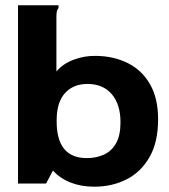

<svg xmlns="http://www.w3.org/2000/svg" viewBox="-20 -693 640 725"><path d="M336 12Q287 12 247 -3.5Q207 -19 180 -49L154 0H48V-673H201V-663Q196 -657 194.5 -649.5Q193 -642 193 -626V-423Q217 -452 258 -467.5Q299 -483 343 -482Q411 -481 464 -454Q517 -427 547 -374Q577 -321 577 -243Q577 -156 544.5 -99.5Q512 -43 457.5 -15.5Q403 12 336 12ZM308 -96Q343 -96 372 -109Q401 -122 418 -151.5Q435 -181 435 -231Q435 -299 402 -337.5Q369 -376 310 -376Q257 -376 225.5 -341.5Q194 -307 194 -239Q192 -96 308 -96Z"/></svg>

Font: Inconsolata Expanded Black
Style: Regular
Weight: 900
Width: 7
Monospace: yes
Designer: Raph Levien, Cyreal, Brenton Simpson
Foundry: Raph Levien, Cyreal, Google
Version: Version 3.001; ttfautohint (v1.8.2.53-6de2)